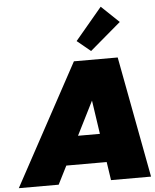

<svg xmlns="http://www.w3.org/2000/svg" viewBox="-64 -1064 902 1118"><g transform="rotate(-5 386.5 -505.5)"><path d="M523 -107H287L233 0H0L384 -708H640L773 0H539ZM498 -274 469 -471 370 -274ZM489 -759 410 -824 567 -1011 670 -913Z"/></g></svg>

Font: Fz Poppins Black
Style: Italic
Weight: 900
Italic angle: -10°
Designer: Ninad Kale (Devanagari), Jonny Pinhorn (Latin)
Foundry: Indian Type Foundry
Version: Vit hóa bi Vntype.Com & FontZin.Com